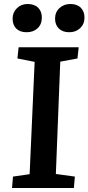

<svg xmlns="http://www.w3.org/2000/svg" viewBox="-20 -939 442 959"><path d="M153 -630 67 -647 73 -703H373L367 -647L281 -631L259 -70L354 -57L349 0H40L45 -57L128 -69ZM43 -846Q43 -877 64.5 -898Q86 -919 118 -919Q152 -919 170.5 -900.5Q189 -882 189 -851Q189 -818 168 -798Q147 -778 113 -778Q80 -778 61.5 -796Q43 -814 43 -846ZM255 -846Q255 -878 277 -898.5Q299 -919 331 -919Q365 -919 383.5 -900.5Q402 -882 402 -851Q402 -819 380.5 -798.5Q359 -778 326 -778Q293 -778 274 -796.5Q255 -815 255 -846Z"/></svg>

Font: Literata 18pt SemiBold
Style: Italic
Weight: 600
Italic angle: -2°
Designer: Latin by Veronika Burian and Jose Scaglione. Greek by Irene Vlachou. Cyrillic by Vera Evstafieva
Foundry: TypeTogether
Version: Version 3.103;gftools[0.9.29]